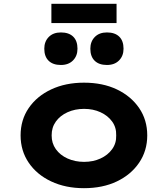

<svg xmlns="http://www.w3.org/2000/svg" viewBox="-20 -974 877 1004"><path d="M419.1 10Q322.9 10 247.8 -25.3Q172.7 -60.6 130.2 -123.1Q87.7 -185.7 87.7 -265.9Q87.7 -347 130.2 -409.1Q172.7 -471.2 247.8 -506.5Q322.9 -541.7 419.1 -541.7Q517 -541.7 591 -506.5Q665 -471.2 707.5 -409.1Q750 -347 750 -265.9Q750 -185.7 707.5 -123.1Q665 -60.6 591 -25.3Q517 10 419.1 10ZM419.6 -127.6Q467.2 -127.6 505.5 -145.2Q543.8 -162.7 566.4 -194Q589 -225.4 587.6 -265.9Q589 -307.4 566.4 -338.5Q543.8 -369.6 505.5 -387.1Q467.2 -404.7 419.6 -404.7Q372.1 -404.7 333.2 -387.1Q294.4 -369.6 272 -338.3Q249.7 -307 250.1 -265.9Q249.7 -225.4 272 -194Q294.4 -162.7 333.2 -145.2Q372.1 -127.6 419.6 -127.6ZM539.2 -634.2Q497.6 -634.2 475 -656.4Q452.4 -678.6 452.4 -719.3Q452.4 -756.9 475.8 -780.7Q499.1 -804.4 539.2 -804.4Q580.8 -804.4 603.4 -782.5Q626 -760.6 626 -719.3Q626 -681.7 602.6 -658Q579.2 -634.2 539.2 -634.2ZM298.4 -634.2Q256.8 -634.2 234.2 -656.4Q211.6 -678.6 211.6 -719.3Q211.6 -756.9 235 -780.7Q258.4 -804.4 298.4 -804.4Q340 -804.4 362.6 -782.5Q385.2 -760.6 385.2 -719.3Q385.2 -681.7 361.8 -658Q338.4 -634.2 298.4 -634.2ZM248.7 -853.4V-954.2H589.5V-853.4Z"/></svg>

Font: Lexend Giga
Style: Regular
Weight: 400
Designer: Bonnie Shaver-Troup, Thomas Jockin
Foundry: Lexend
Version: Version 1.007